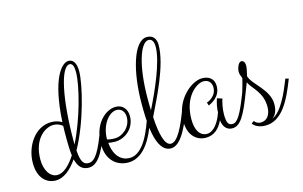

<svg xmlns="http://www.w3.org/2000/svg" viewBox="-84 -893 1743 1103"><g transform="rotate(-15 787.0 -341.5)"><path d="M191 -346C91 -346 28 -242 28 -146C28 -54 78 -15 131 -15C178 -15 222 -51 260 -106C271 -63 292 -37 333 -37C399 -37 435 -134 472 -234L453 -239C407 -111 377 -63 339 -63C312 -63 294 -77 289 -151C370 -295 422 -511 422 -587C422 -635 406 -660 377 -660C337 -660 267 -586 253 -329C240 -337 219 -346 191 -346ZM148 -43C104 -43 75 -92 75 -153C75 -281 153 -327 197 -327C227 -327 245 -313 252 -307C251 -284 251 -260 251 -235C251 -196 252 -161 256 -131C222 -78 184 -43 148 -43ZM403 -587C403 -507 354 -319 287 -187V-209C287 -451 325 -640 379 -640C401 -640 403 -607 403 -587Z M560 -7C679 -7 727 -170 752 -234L733 -239C709 -170 662 -30 574 -30C527 -30 484 -65 477 -146C487 -144 501 -142 516 -142C578 -142 637 -191 637 -263C637 -305 611 -335 571 -335C508 -335 434 -267 434 -150C434 -53 493 -7 560 -7ZM572 -316C602 -316 618 -291 618 -262C618 -203 567 -161 521 -161C499 -161 483 -164 475 -167C475 -251 524 -316 572 -316Z M902 -615C902 -648 887 -676 848 -676C766 -676 720 -494 720 -316C720 -220 721 -22 818 -22C883 -22 931 -144 962 -234L943 -239C901 -123 863 -48 824 -48C789 -48 770 -115 764 -222C809 -316 902 -492 902 -615ZM761 -334C761 -522 803 -657 853 -657C878 -657 883 -629 883 -610C883 -520 811 -361 762 -263C761 -285 761 -309 761 -334Z M1300 -239C1248 -102 1224 -66 1195 -66C1170 -66 1161 -82 1161 -133C1161 -165 1170 -205 1176 -222L1146 -232C1136 -203 1131 -173 1131 -152C1113 -98 1080 -49 1039 -49C999 -49 973 -85 973 -152C973 -287 1055 -346 1096 -346C1123 -346 1143 -329 1143 -298C1143 -243 1088 -223 1084 -223L1090 -204C1110 -212 1163 -239 1163 -299C1163 -349 1128 -365 1092 -365C1029 -365 925 -282 925 -153C925 -68 974 -29 1027 -29C1077 -29 1109 -60 1130 -105C1135 -62 1158 -42 1187 -42C1235 -42 1265 -90 1319 -234Z M1335 -276C1355 -233 1414 -198 1414 -110C1414 -67 1394 -32 1355 -32C1335 -32 1323 -42 1317 -51L1301 -40C1318 -16 1349 -8 1376 -8C1478 -8 1530 -121 1574 -234L1555 -239C1526 -166 1481 -59 1423 -36C1443 -50 1456 -74 1456 -115C1456 -202 1361 -256 1346 -309C1346 -314 1357 -350 1357 -369C1357 -382 1353 -401 1335 -401C1319 -401 1306 -367 1306 -346C1306 -330 1311 -324 1317 -306C1304 -253 1292 -212 1275 -171L1279 -167C1310 -203 1321 -238 1335 -276Z"/></g></svg>

Font: Clicker Script
Style: Regular
Weight: 400
Designer: Astigmatic (AOETI)
Foundry: Astigmatic (AOETI)
Version: Version 1.000